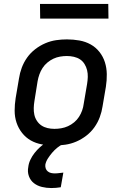

<svg xmlns="http://www.w3.org/2000/svg" viewBox="-20 -727 640 970"><path d="M255 8Q223 8 192 2.5Q161 -3 135.5 -17.5Q110 -32 91.5 -55.5Q73 -79 63.5 -107.5Q54 -136 54 -167.5Q54 -199 59 -231L76 -331Q80 -358 90 -385Q100 -412 117 -436Q134 -460 158 -478.5Q182 -497 209 -508.5Q236 -520 263.5 -524Q291 -528 318 -528Q350 -528 381 -522.5Q412 -517 438 -502.5Q464 -488 482.5 -464.5Q501 -441 510 -412.5Q519 -384 519.5 -352.5Q520 -321 515 -289L498 -189Q494 -162 484 -135Q474 -108 457 -84Q440 -60 416 -41.5Q392 -23 365 -11.5Q338 0 310 4Q282 8 255 8ZM255 -76Q272 -76 289.5 -79Q307 -82 323.5 -89.5Q340 -97 354.5 -109Q369 -121 379 -136.5Q389 -152 395 -169Q401 -186 403 -203L420 -303Q423 -321 423.5 -338.5Q424 -356 420 -372.5Q416 -389 407 -403.5Q398 -418 384.5 -427Q371 -436 353.5 -440Q336 -444 318 -444Q301 -444 283.5 -441Q266 -438 250 -430.5Q234 -423 219.5 -411Q205 -399 195 -383.5Q185 -368 179 -351Q173 -334 170 -317L154 -217Q151 -199 150.5 -181.5Q150 -164 153.5 -147.5Q157 -131 166.5 -116.5Q176 -102 189.5 -93Q203 -84 220 -80Q237 -76 255 -76ZM239 223Q215 223 192 217.5Q169 212 151.5 198.5Q134 185 126 163Q118 141 123 116Q125 98 133.5 80Q142 62 154.5 46Q167 30 182 16.5Q197 3 214 -8H301L300 0Q283 8 269 19.5Q255 31 243.5 44.5Q232 58 222 73.5Q212 89 209 105Q208 115 211 124Q214 133 221.5 139Q229 145 238 147Q247 149 257 149Q268 149 278.5 147.5Q289 146 300 145L287 219Q275 221 263 222Q251 223 239 223ZM183 -633 182 -707H527L528 -633Z"/></svg>

Font: Iosevka Md Ex Obl
Style: Regular
Weight: 500
Width: 7
Italic angle: -9°
Monospace: yes
Designer: Belleve Invis
Foundry: Belleve Invis
Version: Version 32.5.0; ttfautohint (v1.8.4)